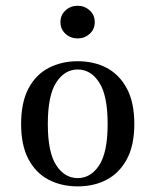

<svg xmlns="http://www.w3.org/2000/svg" viewBox="-20 -642 544 673"><path d="M252.4 11.3Q195.2 11.3 150.4 -12.1Q105.6 -35.5 79.8 -83.9Q54 -132.3 54 -207.3Q54 -283.1 79.8 -331.9Q105.6 -380.6 150.8 -404Q196 -427.4 252.4 -427.4Q309.7 -427.4 354 -404Q398.4 -380.6 424.6 -331.9Q450.8 -283.1 450.8 -207.3Q450.8 -132.3 424.6 -83.9Q398.4 -35.5 354 -12.1Q309.7 11.3 252.4 11.3ZM252.4 -17.7Q298.4 -17.7 327.8 -62.9Q357.3 -108.1 357.3 -207.3Q357.3 -307.3 327.8 -352.8Q298.4 -398.4 252.4 -398.4Q206.5 -398.4 177 -352.8Q147.6 -307.3 147.6 -207.3Q147.6 -108.1 177 -62.9Q206.5 -17.7 252.4 -17.7ZM252.4 -507.3Q227.4 -507.3 209.7 -523.4Q191.9 -539.5 191.9 -564.5Q191.9 -589.5 209.7 -605.6Q227.4 -621.8 252.4 -621.8Q276.6 -621.8 294.4 -605.6Q312.1 -589.5 312.1 -564.5Q312.1 -539.5 294.4 -523.4Q276.6 -507.3 252.4 -507.3Z"/></svg>

Font: Playfair 5pt SemiExpanded Light Medium
Style: Regular
Weight: 500
Version: Version 2.203